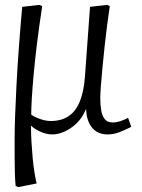

<svg xmlns="http://www.w3.org/2000/svg" viewBox="-20 -537 584 787"><path d="M54 230 44 225Q42 202 41 174Q40 146 40 109.5Q40 73 40 24Q40 -10 42 -64Q44 -118 47.5 -187Q51 -256 57 -337.5Q63 -419 71 -509L141 -517L153 -512Q140 -427 131.5 -357.5Q123 -288 118 -232.5Q113 -177 110.5 -135.5Q108 -94 108 -67Q122 -57 145 -49Q168 -41 188 -41Q231 -41 260.5 -60.5Q290 -80 306.5 -119.5Q323 -159 328 -220L349 -509L419 -517L430 -512Q425 -479 419.5 -436.5Q414 -394 409 -348.5Q404 -303 400 -260Q396 -217 393.5 -184.5Q391 -152 391 -135Q391 -106 395 -83.5Q399 -61 410 -48Q421 -35 442 -35Q457 -35 472.5 -40Q488 -45 505 -54L518 -17Q506 -11 493 -5Q480 1 467.5 5.5Q455 10 443.5 12Q432 14 421 14Q394 14 375 2Q356 -10 345 -33.5Q334 -57 333 -89H332Q317 -53 293 -30.5Q269 -8 243 3Q217 14 196 14Q169 14 145 2.5Q121 -9 108 -21H107Q107 11 109 45Q111 79 114 111.5Q117 144 121.5 171Q126 198 130 215Z"/></svg>

Font: Literata 24pt Light
Style: Italic
Weight: 300
Italic angle: -2°
Designer: Latin by Veronika Burian and Jose Scaglione. Greek by Irene Vlachou. Cyrillic by Vera Evstafieva
Foundry: TypeTogether
Version: Version 3.103;gftools[0.9.29]